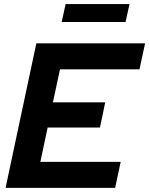

<svg xmlns="http://www.w3.org/2000/svg" viewBox="-20 -910 723 930"><path d="M7 0 156 -700H682.7L655.6 -574.1H270.6L236.2 -414.2H489.6L464.2 -292.1H210.8L175.4 -125.9H564.6L537.7 0ZM278.7 -803.5 297.9 -890.2H607.3L588.2 -803.5Z"/></svg>

Font: Red Hat Display VF
Style: Italic
Weight: 300
Italic angle: -12°
Designer: Pentagram, MCKL
Foundry: Pentagram, MCKL
Version: Version 1.023